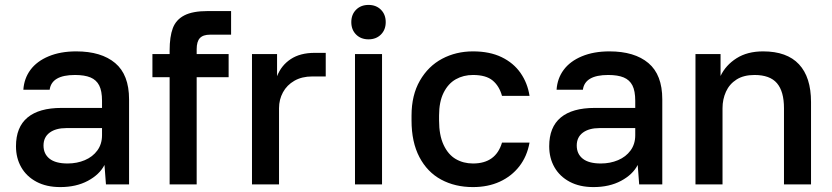

<svg xmlns="http://www.w3.org/2000/svg" viewBox="-20 -750 3384 781"><path d="M45 -155Q45 -233 92 -272Q139 -311 230 -311H395V-340Q395 -380 383.5 -402.5Q372 -425 348 -435Q324 -445 285 -445Q190 -445 182 -385H75Q78 -431 104 -466Q130 -501 178 -521Q226 -541 290 -541Q392 -541 448.5 -493.5Q505 -446 505 -346V0H411L405 -79Q385 -40 337.5 -14.5Q290 11 225 11Q169 11 128.5 -10.5Q88 -32 66.5 -69.5Q45 -107 45 -155ZM395 -200V-229H250Q207 -229 182 -210.5Q157 -192 157 -158Q157 -124 181.5 -104.5Q206 -85 255 -85Q293 -85 325 -98.5Q357 -112 376 -138Q395 -164 395 -200Z M670 -436H600V-530H670V-545Q670 -601 683 -635.5Q696 -670 730 -687.5Q764 -705 825 -705H920V-609H835Q806 -609 793 -595Q780 -581 780 -550V-530H910V-436H780V0H670Z M1005 -530H1107V-440Q1124 -484 1162.5 -509.5Q1201 -535 1260 -535H1305V-439H1250Q1208 -439 1177.5 -421.5Q1147 -404 1131 -374.5Q1115 -345 1115 -310V0H1005Z M1424 -530H1534V0H1424ZM1409 -660Q1409 -691 1428.5 -710.5Q1448 -730 1479 -730Q1510 -730 1529.5 -710.5Q1549 -691 1549 -660Q1549 -629 1529.5 -609.5Q1510 -590 1479 -590Q1448 -590 1428.5 -609.5Q1409 -629 1409 -660Z M1654 -260V-280Q1654 -363 1688 -422Q1722 -481 1778.5 -511Q1835 -541 1904 -541Q1972 -541 2020.5 -517.5Q2069 -494 2097.5 -453Q2126 -412 2134 -360H2022Q2011 -400 1984 -422.5Q1957 -445 1904 -445Q1865 -445 1834 -427.5Q1803 -410 1784.5 -373Q1766 -336 1766 -280V-260Q1766 -200 1784.5 -160.5Q1803 -121 1834 -103Q1865 -85 1904 -85Q1997 -85 2022 -170H2134Q2124 -114 2092.5 -73.5Q2061 -33 2013 -11Q1965 11 1904 11Q1831 11 1774.5 -19.5Q1718 -50 1686 -111Q1654 -172 1654 -260Z M2214 -155Q2214 -233 2261 -272Q2308 -311 2399 -311H2564V-340Q2564 -380 2552.5 -402.5Q2541 -425 2517 -435Q2493 -445 2454 -445Q2359 -445 2351 -385H2244Q2247 -431 2273 -466Q2299 -501 2347 -521Q2395 -541 2459 -541Q2561 -541 2617.5 -493.5Q2674 -446 2674 -346V0H2580L2574 -79Q2554 -40 2506.5 -14.5Q2459 11 2394 11Q2338 11 2297.5 -10.5Q2257 -32 2235.5 -69.5Q2214 -107 2214 -155ZM2564 -200V-229H2419Q2376 -229 2351 -210.5Q2326 -192 2326 -158Q2326 -124 2350.5 -104.5Q2375 -85 2424 -85Q2462 -85 2494 -98.5Q2526 -112 2545 -138Q2564 -164 2564 -200Z M2809 -530H2911V-441Q2932 -485 2976 -513Q3020 -541 3084 -541Q3181 -541 3230 -488.5Q3279 -436 3279 -335V0H3169V-310Q3169 -378 3140.5 -411.5Q3112 -445 3049 -445Q3005 -445 2976 -426.5Q2947 -408 2933 -377Q2919 -346 2919 -310V0H2809Z"/></svg>

Font: .
Style: 
Weight: 500
Designer: A.Korolkova, Vitaly Kuzmin
Foundry: ParaType Ltd
Version: Version 1.000; Glyphs 3.2, build 3192.0